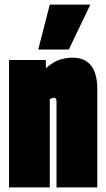

<svg xmlns="http://www.w3.org/2000/svg" viewBox="-20 -809 457 829"><path d="M19 0V-550H178V-514Q209 -542 237.5 -551Q266 -560 293 -560Q347 -560 373.5 -525.5Q400 -491 400 -426V0H224V-371Q224 -382 219.5 -384.5Q215 -387 212 -387Q204 -387 195 -380V0ZM145 -595 195 -789H370L277 -595Z"/></svg>

Font: Georama ExtraCondensed Black
Style: Regular
Weight: 900
Width: 2
Designer: Jean-Baptiste Levee
Foundry: Production Type
Version: Version 1.000